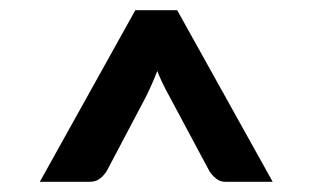

<svg xmlns="http://www.w3.org/2000/svg" viewBox="-20 -744 612 376"><path d="M58 -388 245 -724H327L514 -388H421Q411 -388 403 -394.5Q395 -401 390 -409L313 -553Q303 -571 297 -584Q291 -597 288 -605Q283 -592 277.5 -579.5Q272 -567 265 -553L189 -409Q184 -401 176 -394.5Q168 -388 156 -388Z"/></svg>

Font: Aleo
Style: Bold
Weight: 700
Designer: Alessio Laiso
Foundry: Alessio Laiso
Version: Version 2.001;gftools[0.9.29]